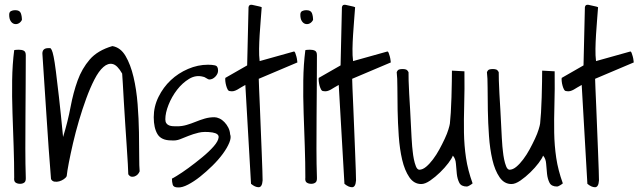

<svg xmlns="http://www.w3.org/2000/svg" viewBox="-20 -782 2743 825"><path d="M41 -19.5Q41 -83 38.6 -153.3Q36.1 -223.6 33.7 -295.4Q31.2 -367.2 32.2 -436.5Q33.2 -505.9 41 -566.4Q43 -567.4 50.3 -567.9Q57.6 -568.4 60.5 -568.4Q74.2 -568.4 82.5 -564Q90.8 -559.6 90.8 -544.9Q90.8 -487.3 90.3 -419.4Q89.8 -351.6 89.4 -281.7Q88.9 -211.9 88.9 -143.6Q88.9 -75.2 90.8 -19.5Q91.8 -2.9 84.5 2.4Q77.1 7.8 66.4 7.8Q54.7 7.8 46.9 2.4Q39.1 -2.9 41 -19.5ZM19.5 -718.8Q19.5 -730.5 27.3 -734.4Q35.2 -738.3 44.9 -738.3Q64.5 -738.3 69.3 -725.6Q74.2 -712.9 74.2 -696.3Q68.4 -685.5 59.6 -681.2Q50.8 -676.8 41.5 -679.2Q32.2 -681.6 25.9 -691.4Q19.5 -701.2 19.5 -718.8Z M199.2 -12.7Q188.5 -144.5 180.2 -276.9Q171.9 -409.2 162.1 -551.8Q162.1 -575.2 187.5 -575.2H195.3Q198.2 -575.2 202.1 -567.4Q206.1 -559.6 210.4 -538.6Q214.8 -517.6 220.2 -475.1Q225.6 -432.6 233.4 -364.3Q241.2 -295.9 251 -193.4Q271.5 -259.8 283.2 -322.3Q294.9 -384.8 313.5 -436Q332 -487.3 365.7 -526.4Q399.4 -565.4 462.9 -584Q498 -578.1 519.5 -541.5Q541 -504.9 553.7 -451.2Q566.4 -397.5 571.3 -334.5Q576.2 -271.5 577.1 -213.9Q578.1 -156.2 578.1 -110.8Q578.1 -65.4 580.1 -45.9Q577.1 -38.1 571.3 -32.2Q565.4 -26.4 558.1 -23.9Q550.8 -21.5 543.9 -22.9Q537.1 -24.4 531.2 -33.2Q531.2 -43.9 529.3 -77.1Q527.3 -110.4 524.4 -154.8Q521.5 -199.2 518.1 -249.5Q514.6 -299.8 512.2 -344.2Q509.8 -388.7 507.8 -421.9Q505.9 -455.1 504.9 -465.8Q484.4 -502 464.4 -506.8Q444.3 -511.7 424.3 -494.1Q404.3 -476.6 385.7 -440.4Q367.2 -404.3 350.6 -358.9Q334 -313.5 319.3 -263.7Q304.7 -213.9 293.9 -167.5Q283.2 -121.1 275.9 -83.5Q268.6 -45.9 266.6 -25.4Q263.7 -18.6 254.4 -12.2Q245.1 -5.9 234.9 -2.9Q224.6 0 214.4 -1.5Q204.1 -2.9 199.2 -12.7Z M718.8 -14.6Q718.8 -13.7 739.7 -26.4Q760.7 -39.1 789.6 -60.1Q818.4 -81.1 848.6 -106Q878.9 -130.9 898.4 -153.3Q918 -175.8 919.4 -191.9Q920.9 -208 892.6 -212.9Q857.4 -217.8 833.5 -211.9Q809.6 -206.1 790 -198.2Q770.5 -190.4 753.4 -183.6Q736.3 -176.8 715.8 -178.7Q672.9 -178.7 656.7 -205.6Q640.6 -232.4 640.6 -278.3Q640.6 -324.2 661.1 -365.7Q681.6 -407.2 713.9 -437.5Q746.1 -467.8 788.1 -485.8Q830.1 -503.9 874 -503.9Q891.6 -503.9 904.3 -501Q917 -498 917 -478.5Q917 -464.8 905.3 -452.6Q893.6 -440.4 878.9 -440.4Q877.9 -440.4 874 -441.9Q870.1 -443.4 866.2 -446.3Q862.3 -449.2 858.4 -450.7Q854.5 -452.1 853.5 -452.1Q822.3 -460.9 793 -443.4Q763.7 -425.8 740.7 -396Q717.8 -366.2 704.1 -331.5Q690.4 -296.9 690.4 -269.5Q690.4 -258.8 694.8 -252.4Q699.2 -246.1 706.5 -243.2Q713.9 -240.2 723.1 -239.7Q732.4 -239.3 742.2 -239.3Q761.7 -239.3 781.7 -245.1Q801.8 -251 820.8 -258.8Q839.8 -266.6 859.9 -272.5Q879.9 -278.3 901.4 -278.3Q911.1 -278.3 922.9 -272.9Q934.6 -267.6 944.3 -257.3Q954.1 -247.1 960.9 -233.9Q967.8 -220.7 968.8 -205.1Q974.6 -191.4 965.3 -168.9Q956.1 -146.5 937.5 -121.1Q918.9 -95.7 892.6 -69.8Q866.2 -43.9 839.8 -22.9Q813.5 -2 788.1 11.2Q762.7 24.4 745.1 23.4Q725.6 23.4 722.2 11.7Q718.8 0 718.8 -14.6Z M1034.2 -417Q1024.4 -412.1 1016.1 -406.7Q1007.8 -401.4 1000 -397Q992.2 -392.6 984.4 -390.6Q976.6 -388.7 967.8 -390.6Q961.9 -390.6 958 -397.9Q954.1 -405.3 951.7 -414.6Q949.2 -423.8 948.2 -433.1Q947.3 -442.4 948.2 -447.3L1042 -501L1047.9 -751Q1049.8 -763.7 1063.5 -761.2Q1077.1 -758.8 1091.8 -754.9Q1093.8 -754.9 1098.1 -753.4Q1102.5 -752 1104.5 -751Q1102.5 -724.6 1100.1 -693.8Q1097.7 -663.1 1095.7 -632.3Q1093.8 -601.6 1093.3 -572.3Q1092.8 -543 1095.7 -519.5L1242.2 -560.5Q1246.1 -561.5 1248.5 -555.2Q1251 -548.8 1253.4 -540Q1255.9 -531.2 1256.8 -522.5Q1257.8 -513.7 1257.8 -513.7L1091.8 -443.4Q1091.8 -434.6 1093.3 -401.4Q1094.7 -368.2 1096.7 -322.8Q1098.6 -277.3 1100.6 -225.1Q1102.5 -172.9 1104.5 -127.9Q1106.4 -83 1107.4 -49.3Q1108.4 -15.6 1108.4 -6.8Q1106.4 22.5 1091.3 22.5Q1076.2 22.5 1058.6 7.8Z M1292 -19.5Q1292 -83 1289.6 -153.3Q1287.1 -223.6 1284.7 -295.4Q1282.2 -367.2 1283.2 -436.5Q1284.2 -505.9 1292 -566.4Q1293.9 -567.4 1301.3 -567.9Q1308.6 -568.4 1311.5 -568.4Q1325.2 -568.4 1333.5 -564Q1341.8 -559.6 1341.8 -544.9Q1341.8 -487.3 1341.3 -419.4Q1340.8 -351.6 1340.3 -281.7Q1339.8 -211.9 1339.8 -143.6Q1339.8 -75.2 1341.8 -19.5Q1342.8 -2.9 1335.4 2.4Q1328.1 7.8 1317.4 7.8Q1305.7 7.8 1297.9 2.4Q1290 -2.9 1292 -19.5ZM1270.5 -718.8Q1270.5 -730.5 1278.3 -734.4Q1286.1 -738.3 1295.9 -738.3Q1315.4 -738.3 1320.3 -725.6Q1325.2 -712.9 1325.2 -696.3Q1319.3 -685.5 1310.5 -681.2Q1301.8 -676.8 1292.5 -679.2Q1283.2 -681.6 1276.9 -691.4Q1270.5 -701.2 1270.5 -718.8Z M1435.5 -417Q1425.8 -412.1 1417.5 -406.7Q1409.2 -401.4 1401.4 -397Q1393.6 -392.6 1385.7 -390.6Q1377.9 -388.7 1369.1 -390.6Q1363.3 -390.6 1359.4 -397.9Q1355.5 -405.3 1353 -414.6Q1350.6 -423.8 1349.6 -433.1Q1348.6 -442.4 1349.6 -447.3L1443.4 -501L1449.2 -751Q1451.2 -763.7 1464.8 -761.2Q1478.5 -758.8 1493.2 -754.9Q1495.1 -754.9 1499.5 -753.4Q1503.9 -752 1505.9 -751Q1503.9 -724.6 1501.5 -693.8Q1499 -663.1 1497.1 -632.3Q1495.1 -601.6 1494.6 -572.3Q1494.1 -543 1497.1 -519.5L1643.6 -560.5Q1647.5 -561.5 1649.9 -555.2Q1652.3 -548.8 1654.8 -540Q1657.2 -531.2 1658.2 -522.5Q1659.2 -513.7 1659.2 -513.7L1493.2 -443.4Q1493.2 -434.6 1494.6 -401.4Q1496.1 -368.2 1498 -322.8Q1500 -277.3 1502 -225.1Q1503.9 -172.9 1505.9 -127.9Q1507.8 -83 1508.8 -49.3Q1509.8 -15.6 1509.8 -6.8Q1507.8 22.5 1492.7 22.5Q1477.5 22.5 1460 7.8Z M1925.8 -113.3Q1921.9 -101.6 1906.7 -81.5Q1891.6 -61.5 1871.1 -41.5Q1850.6 -21.5 1828.6 -6.3Q1806.6 8.8 1790 8.8Q1758.8 8.8 1738.8 -20.5Q1718.8 -49.8 1708 -95.7Q1697.3 -141.6 1693.4 -197.8Q1689.5 -253.9 1688.5 -307.6Q1687.5 -361.3 1687.5 -405.3Q1687.5 -449.2 1684.6 -471.7Q1688.5 -481.4 1694.8 -483.4Q1701.2 -485.4 1710 -485.4Q1717.8 -485.4 1724.1 -483.4Q1730.5 -481.4 1735.4 -471.7Q1735.4 -460.9 1735.8 -435.5Q1736.3 -410.2 1738.3 -378.4Q1740.2 -346.7 1742.2 -312Q1744.1 -277.3 1745.6 -246.1Q1747.1 -214.8 1748.5 -189.9Q1750 -165 1751 -153.3Q1752 -146.5 1753.4 -130.9Q1754.9 -115.2 1758.3 -98.1Q1761.7 -81.1 1767.1 -67.4Q1772.5 -53.7 1781.2 -52.7Q1795.9 -52.7 1811 -65.4Q1826.2 -78.1 1840.8 -97.7Q1855.5 -117.2 1868.2 -140.6Q1880.9 -164.1 1891.1 -186Q1901.4 -208 1906.7 -225.6Q1912.1 -243.2 1913.1 -251Q1915 -267.6 1917 -298.3Q1918.9 -329.1 1919.9 -364.3Q1920.9 -399.4 1921.4 -430.7Q1921.9 -461.9 1921.9 -478.5L1975.6 -475.6Q1976.6 -396.5 1974.6 -332.5Q1972.7 -268.6 1973.6 -212.4Q1974.6 -156.2 1982.4 -103.5Q1990.2 -50.8 2010.7 5.9Q2007.8 8.8 1999 14.2Q1990.2 19.5 1986.3 19.5Q1961.9 19.5 1953.6 3.4Q1945.3 -12.7 1942.9 -34.7Q1940.4 -56.6 1939 -78.6Q1937.5 -100.6 1925.8 -113.3Z M2313.5 -113.3Q2309.6 -101.6 2294.4 -81.5Q2279.3 -61.5 2258.8 -41.5Q2238.3 -21.5 2216.3 -6.3Q2194.3 8.8 2177.7 8.8Q2146.5 8.8 2126.5 -20.5Q2106.4 -49.8 2095.7 -95.7Q2085 -141.6 2081.1 -197.8Q2077.1 -253.9 2076.2 -307.6Q2075.2 -361.3 2075.2 -405.3Q2075.2 -449.2 2072.3 -471.7Q2076.2 -481.4 2082.5 -483.4Q2088.9 -485.4 2097.7 -485.4Q2105.5 -485.4 2111.8 -483.4Q2118.2 -481.4 2123 -471.7Q2123 -460.9 2123.5 -435.5Q2124 -410.2 2126 -378.4Q2127.9 -346.7 2129.9 -312Q2131.8 -277.3 2133.3 -246.1Q2134.8 -214.8 2136.2 -189.9Q2137.7 -165 2138.7 -153.3Q2139.6 -146.5 2141.1 -130.9Q2142.6 -115.2 2146 -98.1Q2149.4 -81.1 2154.8 -67.4Q2160.2 -53.7 2168.9 -52.7Q2183.6 -52.7 2198.7 -65.4Q2213.9 -78.1 2228.5 -97.7Q2243.2 -117.2 2255.9 -140.6Q2268.6 -164.1 2278.8 -186Q2289.1 -208 2294.4 -225.6Q2299.8 -243.2 2300.8 -251Q2302.7 -267.6 2304.7 -298.3Q2306.6 -329.1 2307.6 -364.3Q2308.6 -399.4 2309.1 -430.7Q2309.6 -461.9 2309.6 -478.5L2363.3 -475.6Q2364.3 -396.5 2362.3 -332.5Q2360.4 -268.6 2361.3 -212.4Q2362.3 -156.2 2370.1 -103.5Q2377.9 -50.8 2398.4 5.9Q2395.5 8.8 2386.7 14.2Q2377.9 19.5 2374 19.5Q2349.6 19.5 2341.3 3.4Q2333 -12.7 2330.6 -34.7Q2328.1 -56.6 2326.7 -78.6Q2325.2 -100.6 2313.5 -113.3Z M2479.5 -417Q2469.7 -412.1 2461.4 -406.7Q2453.1 -401.4 2445.3 -397Q2437.5 -392.6 2429.7 -390.6Q2421.9 -388.7 2413.1 -390.6Q2407.2 -390.6 2403.3 -397.9Q2399.4 -405.3 2397 -414.6Q2394.5 -423.8 2393.6 -433.1Q2392.6 -442.4 2393.6 -447.3L2487.3 -501L2493.2 -751Q2495.1 -763.7 2508.8 -761.2Q2522.5 -758.8 2537.1 -754.9Q2539.1 -754.9 2543.5 -753.4Q2547.9 -752 2549.8 -751Q2547.9 -724.6 2545.4 -693.8Q2543 -663.1 2541 -632.3Q2539.1 -601.6 2538.6 -572.3Q2538.1 -543 2541 -519.5L2687.5 -560.5Q2691.4 -561.5 2693.8 -555.2Q2696.3 -548.8 2698.7 -540Q2701.2 -531.2 2702.1 -522.5Q2703.1 -513.7 2703.1 -513.7L2537.1 -443.4Q2537.1 -434.6 2538.6 -401.4Q2540 -368.2 2542 -322.8Q2543.9 -277.3 2545.9 -225.1Q2547.9 -172.9 2549.8 -127.9Q2551.8 -83 2552.7 -49.3Q2553.7 -15.6 2553.7 -6.8Q2551.8 22.5 2536.6 22.5Q2521.5 22.5 2503.9 7.8Z"/></svg>

Font: Shadows Into Light
Style: Regular
Weight: 400
Designer: Kimberly Geswein
Foundry: Kimberly Geswein
Version: Version 001.000